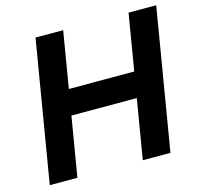

<svg xmlns="http://www.w3.org/2000/svg" viewBox="-102 -810 955 919"><g transform="rotate(-15 375.0 -350.0)"><path d="M34 0 151 -700H288L171 0ZM495 0 612 -700H749L632 0ZM186 -295 206 -421H630L610 -295Z"/></g></svg>

Font: Figtree Light
Style: Bold Italic
Weight: 700
Italic angle: -9.5°
Version: Version 2.000